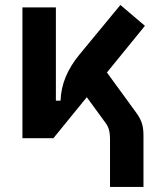

<svg xmlns="http://www.w3.org/2000/svg" viewBox="-20 -547 626 760"><path d="M191.4 0 172.9 -148.4H219.7Q221.2 -197.3 240.2 -242.9Q259.3 -288.6 294.9 -331.5L456.5 -527.3L553.7 -444.8ZM68.8 0V-517.6H201.2V-52.2L191.4 0ZM415.5 192.9V6.3Q415.5 -18.6 411.1 -33.9Q406.7 -49.3 396 -63L284.2 -216.3L385.3 -284.7L518.1 -102.5Q533.7 -81.5 540.8 -61.5Q547.9 -41.5 547.9 -12.2V192.9Z"/></svg>

Font: Cascadia Code
Style: Regular
Weight: 400
Monospace: yes
Designer: Aaron Bell
Foundry: Saja Typeworks
Version: Version 2106.017